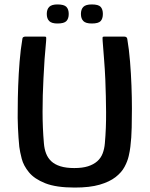

<svg xmlns="http://www.w3.org/2000/svg" viewBox="-20 -838 675 866"><path d="M317 8Q233 8 184 -11.5Q135 -31 110.5 -61Q86 -91 78 -122Q70 -153 67 -176Q63 -216 61 -262Q59 -308 60 -347Q60 -395 62 -450.5Q64 -506 68.5 -561Q73 -616 81 -663Q81 -668 85 -670.5Q89 -673 95 -673Q116 -673 137 -673Q158 -673 179 -673Q187 -673 188 -670.5Q189 -668 188 -653Q184 -613 181 -570.5Q178 -528 176 -483Q172 -407 172 -334Q172 -261 178 -192Q180 -166 188 -145.5Q196 -125 211.5 -110.5Q227 -96 252.5 -88Q278 -80 315 -80Q352 -80 377 -88Q402 -96 418.5 -110.5Q435 -125 443 -146Q451 -167 453 -192Q459 -260 458.5 -332Q458 -404 455 -480Q453 -526 449.5 -569Q446 -612 443 -653Q442 -668 443 -670.5Q444 -673 452 -673Q474 -673 496 -673Q518 -673 539 -673Q546 -673 549.5 -670.5Q553 -668 554 -663Q562 -616 566.5 -561Q571 -506 573 -451Q575 -396 575 -349Q575 -309 574 -262.5Q573 -216 568 -176Q566 -158 560.5 -134Q555 -110 541.5 -85Q528 -60 501 -39Q474 -18 429.5 -5Q385 8 317 8ZM290 -775Q290 -754 279.5 -743Q269 -732 239 -732Q213 -732 202 -743Q191 -754 191 -775Q191 -796 202 -807Q213 -818 239 -818Q269 -818 279.5 -807Q290 -796 290 -775ZM444 -775Q444 -754 434 -743Q424 -732 394 -732Q367 -732 356 -743Q345 -754 345 -775Q345 -796 356 -807Q367 -818 394 -818Q424 -818 434 -807Q444 -796 444 -775Z"/></svg>

Font: Glory SemiBold
Style: Regular
Weight: 600
Designer: Robert Leuschke
Foundry: Robert Leuschke
Version: Version 1.011